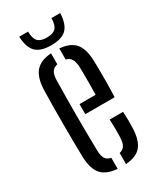

<svg xmlns="http://www.w3.org/2000/svg" viewBox="-192 -810 734 881"><g transform="rotate(-30 175.5 -369.5)"><path d="M46 -118.7Q45 -157.6 44.5 -203.8Q44 -249.9 44 -298.6Q44 -347.2 44.5 -393.9Q45 -440.5 46 -480.1Q49.3 -542.4 75.4 -572Q101.4 -601.7 157.8 -605.9V-547.8Q137.8 -543.4 128.6 -529.4Q119.4 -515.4 118.5 -489.6Q117.5 -437.4 117 -391.4Q116.5 -345.4 116.5 -301.2Q116.5 -256.9 117 -210.8Q117.5 -164.7 118.5 -112.3Q119.4 -83.4 128.4 -69.8Q137.4 -56.2 157.8 -52.3V6.3Q100 1.6 74.3 -27.8Q48.6 -57.1 46 -118.7ZM201.9 6.3V-52.2Q220.9 -56.4 229.7 -70.3Q238.4 -84.1 239.8 -112.3Q240.8 -130.6 240.6 -154.5Q240.4 -178.4 239 -208H309.9Q311.3 -186.7 311.6 -162.5Q311.9 -138.4 310.9 -118.7Q308.1 -57 283.3 -27.4Q258.6 2.2 201.9 6.3ZM154.6 -285.3V-338.7H240Q240.8 -372.6 240.9 -402.3Q241.1 -432 240.8 -454.5Q240.6 -477 239.8 -489.6Q238.1 -515.2 229.3 -529.2Q220.5 -543.2 201.9 -547.7V-606.2Q257.5 -601.7 282.7 -572.7Q308 -543.7 310.9 -482.5Q311.4 -467.5 311.8 -437.8Q312.3 -408.1 312 -368.8Q311.8 -329.6 309.9 -285.3ZM178.4 -637Q122.6 -637 97.4 -661.9Q72.1 -686.8 69.6 -744.8H116.4Q116.8 -708.6 130.9 -693.2Q145 -677.8 178.4 -677.8Q211.8 -677.8 225.9 -693.2Q240 -708.6 240.4 -744.8H286.9Q284.3 -686.8 259.2 -661.9Q234.2 -637 178.4 -637Z"/></g></svg>

Font: Big Shoulders Stencil Thin
Style: Regular
Weight: 100
Designer: Patric King
Foundry: XO Type Co
Version: Version 2.001